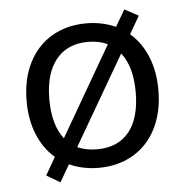

<svg xmlns="http://www.w3.org/2000/svg" viewBox="-47 -598 665 691"><g transform="rotate(-5 286.0 -253.0)"><path d="M524 -254Q524 -175 494.5 -116Q465 -57 411 -25Q357 7 286 7Q229 7 180 -15L144 47L95 18L132 -46Q92 -80 70 -133.5Q48 -187 48 -254Q48 -333 77.5 -392Q107 -451 161 -483Q215 -515 286 -515Q343 -515 392 -493L427 -553L477 -526L440 -462Q480 -428 502 -374.5Q524 -321 524 -254ZM170 -110 357 -433Q327 -448 286 -448Q212 -448 171 -397.5Q130 -347 130 -254Q130 -161 170 -110ZM442 -254Q442 -345 402 -396L215 -74Q246 -60 286 -60Q361 -60 401.5 -109.5Q442 -159 442 -254Z"/></g></svg>

Font: Muli
Style: Regular
Weight: 400
Designer: Vernon Adams
Foundry: Vernon Adams
Version: Version 2.000